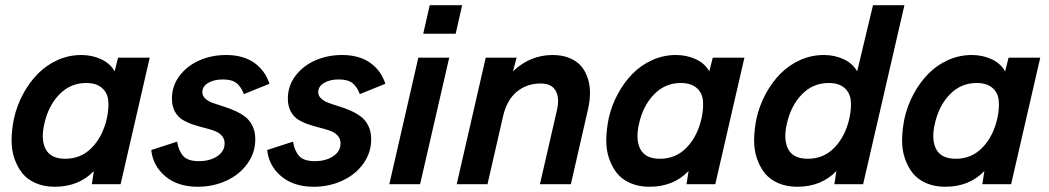

<svg xmlns="http://www.w3.org/2000/svg" viewBox="-20 -710 4044 740"><path d="M190.9 9.8Q149.9 9.8 117.7 -4.2Q85.4 -18.1 65.9 -42.5Q46.4 -66.9 35.2 -100.3Q23.9 -133.8 24.7 -172.9Q25.4 -211.9 34.2 -254.9Q45.4 -303.7 68.8 -347.4Q92.3 -391.1 125 -424.8Q157.7 -458.5 201.4 -478.3Q245.1 -498 293 -498Q335 -498 369.6 -481.9Q404.3 -465.8 421.9 -435.1L435.1 -487.8H557.1L444.8 0H334L341.8 -50.8Q283.7 9.8 190.9 9.8ZM231.9 -98.1Q293 -98.1 334.7 -141.6Q376.5 -185.1 392.1 -254.9Q400.4 -293.9 397 -324Q393.6 -354 371.8 -372.1Q350.1 -390.1 312 -390.1Q251 -390.1 208.5 -345.9Q166 -301.8 150.9 -232.9Q136.7 -172.4 156 -135.3Q175.3 -98.1 231.9 -98.1Z M742.7 9.8Q665 9.8 617.2 -30.5Q569.3 -70.8 563 -131.8L662.6 -164.1Q668.5 -128.4 686.3 -108.6Q704.1 -88.9 746.6 -88.9Q788.6 -88.9 817.1 -107.7Q845.7 -126.5 845.7 -157.2Q845.7 -175.3 834.5 -187.5Q823.2 -199.7 805.4 -206.1Q787.6 -212.4 765.9 -217.8Q744.1 -223.1 722.4 -230.5Q700.7 -237.8 682.9 -248.8Q665 -259.8 653.8 -280.5Q642.6 -301.3 642.6 -330.1Q642.6 -378.9 671.9 -417.7Q701.2 -456.5 748.5 -477.3Q795.9 -498 851.6 -498Q917 -498 959.2 -468.5Q1001.5 -439 1018.6 -387.2L919.9 -347.2Q910.6 -373.5 892.8 -388.7Q875 -403.8 838.9 -403.8Q804.7 -403.8 782.2 -390.4Q759.8 -377 759.8 -355Q759.8 -340.8 771 -330.3Q782.2 -319.8 800.3 -313.2Q818.4 -306.6 840.1 -300Q861.8 -293.5 883.5 -283.9Q905.3 -274.4 923.3 -261.2Q941.4 -248 952.6 -225.6Q963.9 -203.1 963.9 -172.9Q963.9 -121.1 933.3 -78.9Q902.8 -36.6 852.1 -13.4Q801.3 9.8 742.7 9.8Z M1189.5 9.8Q1111.8 9.8 1064 -30.5Q1016.1 -70.8 1009.8 -131.8L1109.4 -164.1Q1115.2 -128.4 1133.1 -108.6Q1150.9 -88.9 1193.4 -88.9Q1235.4 -88.9 1263.9 -107.7Q1292.5 -126.5 1292.5 -157.2Q1292.5 -175.3 1281.2 -187.5Q1270 -199.7 1252.2 -206.1Q1234.4 -212.4 1212.6 -217.8Q1190.9 -223.1 1169.2 -230.5Q1147.5 -237.8 1129.6 -248.8Q1111.8 -259.8 1100.6 -280.5Q1089.4 -301.3 1089.4 -330.1Q1089.4 -378.9 1118.7 -417.7Q1147.9 -456.5 1195.3 -477.3Q1242.7 -498 1298.3 -498Q1363.8 -498 1406 -468.5Q1448.2 -439 1465.3 -387.2L1366.7 -347.2Q1357.4 -373.5 1339.6 -388.7Q1321.8 -403.8 1285.6 -403.8Q1251.5 -403.8 1229 -390.4Q1206.5 -377 1206.5 -355Q1206.5 -340.8 1217.8 -330.3Q1229 -319.8 1247.1 -313.2Q1265.1 -306.6 1286.9 -300Q1308.6 -293.5 1330.3 -283.9Q1352.1 -274.4 1370.1 -261.2Q1388.2 -248 1399.4 -225.6Q1410.6 -203.1 1410.6 -172.9Q1410.6 -121.1 1380.1 -78.9Q1349.6 -36.6 1298.8 -13.4Q1248 9.8 1189.5 9.8Z M1611.3 -580.1 1636.2 -689.9H1761.2L1736.3 -580.1ZM1480.5 0 1592.3 -487.8H1711.4L1599.1 0Z M1740.2 0 1852.1 -487.8H1971.2L1957 -435.1Q2023.4 -498 2109.9 -498Q2147.9 -498 2176.5 -485.8Q2205.1 -473.6 2221.4 -453.4Q2237.8 -433.1 2246.1 -406Q2254.4 -378.9 2253.9 -349.1Q2253.4 -319.3 2246.1 -288.1L2180.2 0H2061L2126 -283.2Q2137.7 -332 2121.8 -360.1Q2106 -388.2 2064 -388.2Q2009.8 -388.2 1971.7 -356.4Q1933.6 -324.7 1918.9 -262.2L1858.9 0Z M2482.9 9.8Q2441.9 9.8 2409.7 -4.2Q2377.4 -18.1 2357.9 -42.5Q2338.4 -66.9 2327.1 -100.3Q2315.9 -133.8 2316.7 -172.9Q2317.4 -211.9 2326.2 -254.9Q2337.4 -303.7 2360.8 -347.4Q2384.3 -391.1 2417 -424.8Q2449.7 -458.5 2493.4 -478.3Q2537.1 -498 2585 -498Q2627 -498 2661.6 -481.9Q2696.3 -465.8 2713.9 -435.1L2727.1 -487.8H2849.1L2736.8 0H2626L2633.8 -50.8Q2575.7 9.8 2482.9 9.8ZM2523.9 -98.1Q2585 -98.1 2626.7 -141.6Q2668.5 -185.1 2684.1 -254.9Q2692.4 -293.9 2689 -324Q2685.5 -354 2663.8 -372.1Q2642.1 -390.1 2604 -390.1Q2543 -390.1 2500.5 -345.9Q2458 -301.8 2442.9 -232.9Q2428.7 -172.4 2448 -135.3Q2467.3 -98.1 2523.9 -98.1Z M3052.7 9.8Q3011.7 9.8 2979.5 -4.2Q2947.3 -18.1 2927.7 -42.5Q2908.2 -66.9 2897 -100.3Q2885.7 -133.8 2886.5 -172.9Q2887.2 -211.9 2896 -254.9Q2907.2 -303.7 2930.7 -347.4Q2954.1 -391.1 2986.8 -424.8Q3019.5 -458.5 3063.2 -478.3Q3106.9 -498 3154.8 -498Q3196.8 -498 3231.4 -481.9Q3266.1 -465.8 3283.7 -435.1L3344.7 -689.9H3465.8L3306.6 0H3195.8L3203.6 -50.8Q3145.5 9.8 3052.7 9.8ZM3093.8 -98.1Q3154.8 -98.1 3196.5 -141.6Q3238.3 -185.1 3253.9 -254.9Q3262.2 -293.9 3258.8 -324Q3255.4 -354 3233.6 -372.1Q3211.9 -390.1 3173.8 -390.1Q3112.8 -390.1 3070.3 -345.9Q3027.8 -301.8 3012.7 -232.9Q2998.5 -172.4 3017.8 -135.3Q3037.1 -98.1 3093.8 -98.1Z M3623 9.8Q3582 9.8 3549.8 -4.2Q3517.6 -18.1 3498 -42.5Q3478.5 -66.9 3467.3 -100.3Q3456.1 -133.8 3456.8 -172.9Q3457.5 -211.9 3466.3 -254.9Q3477.5 -303.7 3501 -347.4Q3524.4 -391.1 3557.1 -424.8Q3589.8 -458.5 3633.5 -478.3Q3677.2 -498 3725.1 -498Q3767.1 -498 3801.8 -481.9Q3836.4 -465.8 3854 -435.1L3867.2 -487.8H3989.3L3877 0H3766.1L3773.9 -50.8Q3715.8 9.8 3623 9.8ZM3664.1 -98.1Q3725.1 -98.1 3766.8 -141.6Q3808.6 -185.1 3824.2 -254.9Q3832.5 -293.9 3829.1 -324Q3825.7 -354 3804 -372.1Q3782.2 -390.1 3744.1 -390.1Q3683.1 -390.1 3640.6 -345.9Q3598.1 -301.8 3583 -232.9Q3568.8 -172.4 3588.1 -135.3Q3607.4 -98.1 3664.1 -98.1Z"/></svg>

Font: HK Grotesk Legacy
Style: Bold Italic
Weight: 700
Italic angle: -13°
Designer: Alfredo Marco Pradil
Foundry: Hanken Design Co.
Version: Version 2.022;PS 002.022;hotconv 1.0.88;makeotf.lib2.5.64775